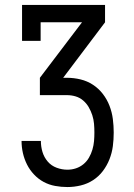

<svg xmlns="http://www.w3.org/2000/svg" viewBox="-20 -540 540 775"><path d="M252 215Q227 215 202.5 210.5Q178 206 156.5 194.5Q135 183 117.5 164.5Q100 146 89 124Q78 102 72.5 78Q67 54 67 29H145Q145 52 151.5 73.5Q158 95 172.5 112Q187 129 208.5 137Q230 145 252 145Q270 145 286.5 139.5Q303 134 316.5 123Q330 112 339 96.5Q348 81 353 64Q358 47 359.5 30Q361 13 361 -5Q361 -23 359.5 -40.5Q358 -58 352.5 -75Q347 -92 338 -107.5Q329 -123 315.5 -134.5Q302 -146 285 -151Q268 -156 250 -156H141V-226L311 -450H144V-375H69V-520H404V-450L235 -226H250Q278 -226 305 -219.5Q332 -213 355 -198Q378 -183 395 -161Q412 -139 422 -113Q432 -87 435.5 -59.5Q439 -32 439 -5Q439 23 435.5 50Q432 77 422 102.5Q412 128 395.5 150Q379 172 356 187Q333 202 306 208.5Q279 215 252 215Z"/></svg>

Font: Iosevka Curly Slab
Style: Regular
Weight: 400
Monospace: yes
Designer: Belleve Invis
Foundry: Belleve Invis
Version: Version 22.1.2; ttfautohint (v1.8.4)